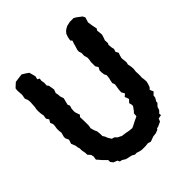

<svg xmlns="http://www.w3.org/2000/svg" viewBox="-193 -800 938 938"><g transform="rotate(-45 276.5 -331.0)"><path d="M308 16 292 11 274 13H250L238 11L219 5L209 6L195 -2L177 -6L161 -10L145 -20L132 -23L127 -34L107 -42L97 -55V-68L87 -78L75 -90L64 -103L56 -112L59 -130L56 -144L43 -159V-171L39 -192V-207L36 -215L34 -230L25 -252L32 -274L24 -291V-302L30 -324L28 -339V-354L31 -374V-382L25 -397L34 -412L25 -426L28 -445L25 -461L24 -477V-488L27 -506L28 -524L29 -538L27 -554L21 -568L24 -584L25 -591L23 -623L25 -636L37 -647L48 -657L62 -659L92 -663L97 -661L110 -653L126 -642L132 -621L135 -608L131 -592L142 -586L140 -573L143 -555L142 -538L149 -529L151 -516L154 -499L147 -480L150 -467L151 -453L157 -435L152 -416L148 -399L153 -388L148 -372L147 -354L148 -346L156 -322L148 -314L149 -281V-262V-253L146 -239L152 -218L158 -205L160 -184V-171L167 -160L172 -147L183 -129L197 -125L209 -113L222 -107L227 -104L249 -101L270 -97L291 -95L306 -102L321 -110L334 -116L346 -122L347 -140L356 -150L369 -168L370 -176L366 -192L380 -207L372 -229L385 -240L376 -257L377 -274L382 -306L377 -320L380 -336L383 -347L385 -366L379 -378L377 -394V-408L385 -422L376 -437V-452V-466L379 -483V-495L374 -511L375 -529L370 -545L371 -556L377 -575L381 -590L386 -604L379 -612L382 -630L388 -648L398 -660L408 -667L419 -673L442 -678H468L480 -671L493 -661L504 -653L511 -640L503 -613L506 -592L508 -581L512 -562L506 -554L508 -536L509 -523L505 -509L499 -493L500 -472L496 -465L498 -444L501 -432L496 -417L504 -402L499 -389L495 -373L497 -356L498 -341L495 -330L499 -311L500 -296L498 -278L499 -253L498 -236L500 -222L501 -207L498 -194L492 -177L483 -167L491 -148L477 -135L475 -121L465 -104V-96L451 -81L446 -65L433 -51L435 -41L415 -37L409 -22L388 -12L374 -8L372 -3L354 4L335 6L324 10Z"/></g></svg>

Font: Winky Rough Medium
Style: Regular
Weight: 500
Designer: Simon Atzbach
Foundry: typofactur
Version: Version 1.206; ttfautohint (v1.8.4.7-5d5b)